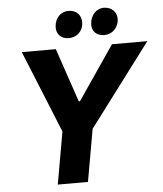

<svg xmlns="http://www.w3.org/2000/svg" viewBox="-59 -944 846 995"><g transform="rotate(-5 364.0 -446.0)"><path d="M201 0H358L406 -272L728 -700H544L353 -420H347L252 -700H75L249 -272ZM322 -751C363 -750 399 -778 400 -825C402 -863 376 -891 336 -892C295 -893 263 -861 261 -814C260 -777 284 -752 322 -751ZM507 -751C555 -750 583 -788 585 -825C587 -863 560 -891 520 -892C480 -893 448 -860 446 -813C444 -777 467 -752 507 -751Z"/></g></svg>

Font: Fixel Display 20240404
Style: Bold Italic
Weight: 700
Italic angle: -10°
Designer: AlfaBravo + MacPaw
Foundry: Kyrylo Tkachov, Marchela Mozhyna, Serhii Makarenko, Maria Weinstein, Zakhar Kryvoshyya
Version: Version 1.211;Glyphs 3.2 (3225)